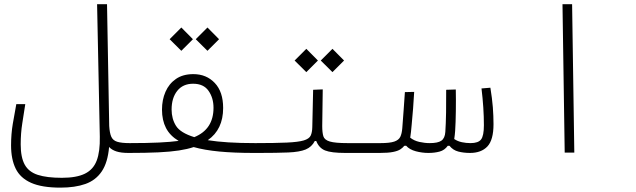

<svg xmlns="http://www.w3.org/2000/svg" viewBox="-20 -713 2970 897"><path d="M580.1 1.5Q545.4 1.5 523.7 -5.6Q502 -12.7 489.7 -26.4Q483.4 46.4 455.3 87.9Q427.2 129.4 378.9 146.5Q330.6 163.6 262.2 163.6Q175.8 163.6 125.2 141.1Q74.7 118.7 53.2 74.7Q31.7 30.8 31.7 -33.7Q31.7 -87.4 39.8 -134.8Q47.9 -182.1 56.2 -226.6H98.1Q91.8 -184.1 84.2 -137.5Q76.7 -90.8 76.7 -38.6Q76.7 22 95.5 56.2Q114.3 90.3 156.7 104Q199.2 117.7 269 117.7Q337.4 117.7 376.7 98.4Q416 79.1 431.9 36.9Q447.8 -5.4 446.3 -74.7L433.6 -693.4H480L490.2 -124.5Q492.2 -91.8 499.8 -74.5Q507.3 -57.1 527.3 -50.8Q547.4 -44.4 585.9 -44.4Q604.5 -44.4 613.5 -40.8Q622.6 -37.1 622.6 -22Q622.6 -5.9 610.1 -2.2Q597.7 1.5 580.1 1.5Z M580.6 1.5 585.9 -44.4Q667.5 -44.4 722.7 -47.1Q777.8 -49.8 814.5 -54.7Q773.9 -79.1 755.4 -115.2Q736.8 -151.4 736.8 -200.7Q736.8 -246.6 753.2 -284.2Q769.5 -321.8 802 -344.2Q834.5 -366.7 883.3 -366.7Q944.3 -366.7 983.4 -325.4Q1022.5 -284.2 1022.5 -208.5Q1022.5 -107.9 950.7 -58.1Q992.2 -51.3 1047.1 -47.9Q1102.1 -44.4 1172.9 -44.4Q1192.9 -44.4 1201.9 -41Q1210.9 -37.6 1210.9 -24.9Q1210.9 -8.3 1198.5 -3.4Q1186 1.5 1164.6 1.5Q1073.2 1.5 1004.2 -5.1Q935.1 -11.7 884.8 -25.9Q855.5 -16.1 815.9 -10Q776.4 -3.9 719.5 -1.2Q662.6 1.5 580.6 1.5ZM887.7 -72.3Q977.5 -108.9 977.5 -209.5Q977.5 -255.4 954.3 -288.6Q931.2 -321.8 882.3 -321.8Q834.5 -321.8 808.1 -288.6Q781.7 -255.4 781.7 -201.2Q781.7 -158.2 802.2 -125.2Q822.8 -92.3 887.7 -72.3ZM949.2 -475.6 894.5 -529.8 949.2 -584.5 1003.4 -529.8ZM827.1 -475.6 772.5 -529.8 827.1 -584.5 881.3 -529.8Z M1166 1.5 1171.9 -44.4Q1265.6 -44.4 1319.6 -46.9Q1373.5 -49.3 1398.9 -56.9Q1424.3 -64.5 1431.4 -79.3Q1438.5 -94.2 1439 -119.1L1442.9 -293.5L1487.8 -295.4L1485.4 -124Q1485.4 -93.8 1490.7 -76.4Q1496.1 -59.1 1521 -51.8Q1545.9 -44.4 1604.5 -44.4H1757.8Q1776.4 -44.4 1783 -40.8Q1789.6 -37.1 1789.6 -22Q1789.6 -7.3 1779.5 -2.9Q1769.5 1.5 1752 1.5H1593.3Q1527.8 1.5 1499 -10Q1470.2 -21.5 1457.5 -54.2H1450.7Q1436.5 -26.4 1408 -14.6Q1379.4 -2.9 1326.9 -0.7Q1274.4 1.5 1188 1.5Q1182.6 1.5 1177.2 1.5Q1171.9 1.5 1166 1.5ZM1533.2 -376 1478.5 -430.2 1533.2 -484.9 1587.4 -430.2ZM1411.1 -376 1356.4 -430.2 1411.1 -484.9 1465.3 -430.2Z M1753.4 1.5 1757.8 -44.4Q1800.8 -44.4 1821.8 -51.5Q1842.8 -58.6 1850.1 -73.7Q1857.4 -88.9 1859.4 -113.8Q1863.3 -165.5 1866 -202.1Q1868.7 -238.8 1871.6 -282.7L1915 -283.7Q1912.6 -242.2 1909.9 -206.3Q1907.2 -170.4 1903.3 -130.4Q1901.9 -112.3 1900.1 -97.2Q1898.4 -82 1896.5 -69.8Q1914.1 -55.7 1939 -50Q1963.9 -44.4 1987.8 -44.4Q2025.9 -44.4 2042.2 -55.9Q2058.6 -67.4 2060.5 -96.7Q2063 -132.8 2064 -187.7Q2064.9 -242.7 2064.5 -293.5L2109.4 -294.9Q2110.4 -247.6 2109.6 -193.6Q2108.9 -139.6 2106.4 -101.6Q2105 -82 2102.1 -63.5Q2118.2 -52.7 2137.9 -48.6Q2157.7 -44.4 2178.2 -44.4Q2214.4 -44.4 2227.5 -61.5Q2240.7 -78.6 2240.7 -127.9Q2240.7 -208 2229.5 -299.8L2271 -303.2Q2279.3 -252.4 2282.5 -211.7Q2285.6 -170.9 2285.6 -132.8Q2285.6 -59.1 2257.1 -28.8Q2228.5 1.5 2175.8 1.5Q2146 1.5 2121.3 -4.9Q2096.7 -11.2 2080.1 -31.7H2071.8Q2057.1 -11.2 2033.9 -4.9Q2010.7 1.5 1981.4 1.5Q1952.1 1.5 1922.6 -6.3Q1893.1 -14.2 1877.4 -32.2L1868.7 -31.7Q1861.8 -22.9 1850.6 -15.4Q1839.4 -7.8 1816.9 -3.2Q1794.4 1.5 1753.4 1.5Z M2618.2 0 2607.9 -693.4H2652.8L2663.1 0Z"/></svg>

Font: Cascadia Mono NF ExtraLight
Style: Regular
Weight: 200
Monospace: yes
Designer: Aaron Bell
Foundry: Saja Typeworks
Version: Version 2404.023; ttfautohint (v1.8.4)